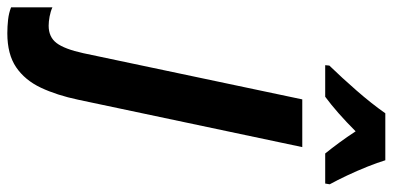

<svg xmlns="http://www.w3.org/2000/svg" viewBox="-414 -518 1046 511"><g transform="rotate(90 108.5 -263.0)"><path d="M-58 240Q-76 240 -94 238Q-112 236 -127 230V120Q-116 125 -102.5 127.5Q-89 130 -78 130Q-48 130 -32 109Q-16 88 -5 38L118 -545H245L119 51Q107 108 87 150.5Q67 193 32.5 216.5Q-2 240 -58 240ZM28 -617Q60 -650 94.5 -689.5Q129 -729 155 -766H280Q286 -746 297 -718.5Q308 -691 320.5 -664.5Q333 -638 344 -618L342 -606H262Q249 -622 233.5 -643Q218 -664 203 -687Q153 -637 111 -606H27Z"/></g></svg>

Font: Noto Sans Condensed
Style: Bold Italic
Weight: 700
Width: 3
Italic angle: -12°
Designer: Monotype Design Team
Foundry: Monotype Imaging Inc.
Version: Version 2.013; ttfautohint (v1.8.4.7-5d5b)